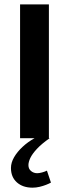

<svg xmlns="http://www.w3.org/2000/svg" viewBox="-20 -632 316 878"><path d="M71.8 0V-612H203.6V0ZM30.1 136.1Q30.1 112.1 44.2 87.4Q58.3 62.8 82.8 39.9Q107.3 16.9 138 0H207Q170.2 25.8 149 48.6Q127.7 71.5 118.8 90.1Q110 108.7 110 123.1Q110 140.3 122.1 150.2Q134.2 160.1 150.1 160.1Q159.2 160.1 172.5 156.5Q185.8 152.9 194.6 148.3L213 203Q204 208 190.4 213.3Q176.8 218.6 160.8 222.4Q144.7 226.2 128.8 226.2Q84.3 226.2 57.2 202Q30.1 177.8 30.1 136.1Z"/></svg>

Font: Ancizar Sans Thin
Style: Regular
Weight: 100
Designer: Cesar Puertas, Viviana Monsalve, Julian Moncada, Julian Prieto, Jose Castro, Mariel Hernandez, Felipe Aragon, Sara Alarc
Version: Version 8.100